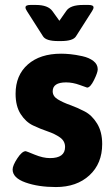

<svg xmlns="http://www.w3.org/2000/svg" viewBox="-20 -748 453 776"><path d="M393 -166Q393 -87 341.5 -39.5Q290 8 206 8Q135 8 83 -10.5Q31 -29 31 -63Q31 -79 50 -108Q69 -137 84 -137Q86 -137 120 -123Q154 -109 182 -109Q243 -109 243 -154Q243 -178 222.5 -192.5Q202 -207 172.5 -217Q143 -227 113.5 -241Q84 -255 63.5 -287Q43 -319 43 -369Q43 -444 92.5 -487.5Q142 -531 227 -531Q244 -531 264.5 -529Q285 -527 312.5 -521Q340 -515 357.5 -501.5Q375 -488 375 -468Q375 -455 360 -424.5Q345 -394 332 -394Q331 -394 302.5 -404.5Q274 -415 247 -415Q193 -415 193 -379Q193 -359 213.5 -346.5Q234 -334 263.5 -323.5Q293 -313 322.5 -297.5Q352 -282 372.5 -248.5Q393 -215 393 -166ZM358 -718Q358 -712 352 -703L287 -601Q275 -582 226 -582H215Q166 -582 154 -601L89 -703Q83 -712 83 -718Q83 -728 103 -728H125Q174 -728 192 -703L220 -664L248 -704Q264 -728 316 -728H338Q358 -728 358 -718Z"/></svg>

Font: mmAsap
Style: Bold
Weight: 700
Designer: Pablo Cosgaya
Foundry: Omnibus-Type
Version: Version 1.001